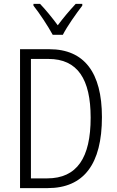

<svg xmlns="http://www.w3.org/2000/svg" viewBox="-20 -967 599 987"><path d="M251 -788H303C326 -833 371 -896 403 -938V-947H369C334 -909 307 -877 277 -837C249 -875 214 -918 186 -947H152V-938C183 -899 226 -834 251 -788ZM504 -365C504 -594 413 -714 234 -714H83V0H225C411 0 504 -124 504 -365ZM446 -362C446 -156 376 -50 222 -50H139V-664H229C379 -664 446 -560 446 -362Z"/></svg>

Font: Noto Sans Devanagari Condensed Light
Style: Regular
Weight: 300
Width: 3
Designer: Jelle Bosma - Monotype Design Team
Foundry: Monotype Imaging Inc.
Version: Version 2.004